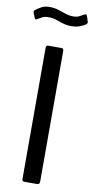

<svg xmlns="http://www.w3.org/2000/svg" viewBox="-103 -990 502 1031"><g transform="rotate(10 148.0 -474.0)"><path d="M181 -742Q193 -742 193 -729V-17Q193 -7 189 -3.5Q185 0 175 0H112Q103 0 100 -3Q97 -6 97 -14V-728Q97 -742 109 -742ZM288 -889Q277 -882 258.5 -874.5Q240 -867 212 -867Q186 -867 165.5 -873.5Q145 -880 126.5 -886.5Q108 -893 85 -893Q63 -893 50.5 -886Q38 -879 25 -872Q20 -869 16.5 -869.5Q13 -870 11 -877L1 -903Q0 -909 0 -911.5Q0 -914 5 -918Q21 -930 38 -939Q55 -948 81 -948Q106 -948 127 -941.5Q148 -935 169.5 -927.5Q191 -920 213 -920Q232 -920 244.5 -926Q257 -932 270 -940Q276 -943 280 -942.5Q284 -942 286 -935L296 -904Q298 -897 288 -889Z"/></g></svg>

Font: Libre Franklin Thin
Style: Regular
Weight: 400
Version: Version 3.000